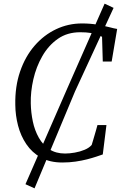

<svg xmlns="http://www.w3.org/2000/svg" viewBox="-20 -879 671 1048"><path d="M320 8Q251.5 8 203 -19.2Q154.5 -46.5 123.8 -92Q93 -137.5 78.5 -193.5Q64 -249.5 63.5 -306.5Q61.5 -407 89.8 -489Q118 -571 168.8 -629.5Q219.5 -688 286 -719.5Q352.5 -751 427 -751Q473 -751 510.8 -744.5Q548.5 -738 576 -730.8Q603.5 -723.5 619.5 -721L589.5 -543H541L537 -678Q526.5 -684.5 511.5 -690Q496.5 -695.5 474 -699.2Q451.5 -703 417.5 -703Q347 -703 295.5 -666.8Q244 -630.5 210.8 -572.2Q177.5 -514 162 -446Q146.5 -378 148 -314.5Q149 -264.5 159.2 -215.8Q169.5 -167 191.8 -127.5Q214 -88 249.2 -64.5Q284.5 -41 335 -41Q359.5 -41 388.2 -46Q417 -51 442 -61.5Q467 -72 480.5 -88Q484.5 -101 488.5 -114.5Q492.5 -128 496.5 -141.8Q500.5 -155.5 504.5 -169.2Q508.5 -183 512 -196.5H561L541 -36Q527 -31 505 -23.8Q483 -16.5 454.8 -9.2Q426.5 -2 392.5 3Q358.5 8 320 8ZM119 126.5 349 -400.5 551 -859 600 -836 389.5 -380 168.5 149Z"/></svg>

Font: Merriweather Light 18pt Light
Style: Italic
Weight: 300
Italic angle: -7.8°
Version: Version 2.101